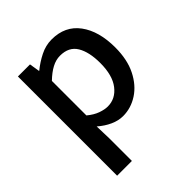

<svg xmlns="http://www.w3.org/2000/svg" viewBox="-214 -700 1059 1059"><g transform="rotate(-45 315.0 -170.5)"><path d="M86.9 223.1V-550.8H181.2L190.9 -490.2H192.9Q229 -520 272.7 -542Q316.4 -564 362.8 -564Q467.3 -564 523.7 -487.8Q580.1 -411.6 580.1 -284.2Q580.1 -189.5 546.6 -122.8Q513.2 -56.2 459 -21Q404.8 14.2 342.8 14.2Q307.1 14.2 270.3 -2.4Q233.4 -19 199.2 -48.8L202.1 44.9V223.1ZM320.8 -83Q380.9 -83 420.9 -134.5Q460.9 -186 460.9 -282.2Q460.9 -368.2 430.9 -418Q400.9 -467.8 332 -467.8Q299.8 -467.8 268.1 -450.9Q236.3 -434.1 202.1 -400.9V-131.8Q234.4 -105 265.4 -94Q296.4 -83 320.8 -83Z"/></g></svg>

Font: Source Han Sans CN Medium
Style: Regular
Weight: 500
Designer: Ryoko NISHIZUKA  (kana, bopomofo & ideographs); Paul D. Hunt (Latin, Greek & Cyrillic); Sandoll Communications , Soo-you
Foundry: Adobe
Version: Version 2.004;hotconv 1.0.118;makeotfexe 2.5.65603